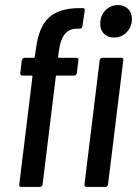

<svg xmlns="http://www.w3.org/2000/svg" viewBox="-20 -737 540 757"><path d="M209 -513Q209 -509 213 -509H281Q291 -509 289 -499L283 -449Q281 -439 272 -439H204Q200 -439 200 -435L148 -10Q146 0 137 0H64Q54 0 56 -10L108 -435Q108 -439 104 -439H68Q64 -439 61.5 -442Q59 -445 60 -449L66 -499Q68 -509 77 -509H113Q117 -509 117 -513L121 -539Q131 -628 171.5 -666.5Q212 -705 293 -705H306Q316 -705 314 -695L305 -634Q304 -624 294 -624H284Q253 -624 235.5 -602.5Q218 -581 212 -536ZM375 -643Q375 -675 395.5 -696Q416 -717 445 -717Q470 -717 485 -702Q500 -687 500 -662Q500 -631 479.5 -610Q459 -589 430 -589Q405 -589 390 -604Q375 -619 375 -643ZM313 -10 373 -499Q375 -509 384 -509H458Q468 -509 466 -499L406 -10Q404 0 395 0H322Q317 0 314.5 -3Q312 -6 313 -10Z"/></svg>

Font: Barlow Condensed Medium
Style: Italic
Weight: 500
Width: 3
Italic angle: -7°
Designer: Jeremy Tribby
Foundry: Tribby Type
Version: Version 1.408